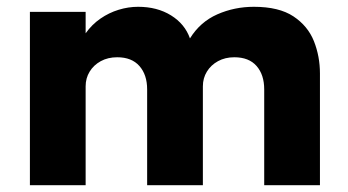

<svg xmlns="http://www.w3.org/2000/svg" viewBox="-20 -545 1025 565"><path d="M68 0V-510H232V-447Q250.5 -473 275.5 -490.2Q300.5 -507.5 329 -516.2Q357.5 -525 386.5 -525Q442.5 -525 483.2 -499.8Q524 -474.5 539 -432Q569 -480.5 619.5 -502.8Q670 -525 727 -525Q801 -525 843.5 -496.8Q886 -468.5 903.8 -423.8Q921.5 -379 921.5 -329V0H757.5V-282Q757.5 -325 735 -350.8Q712.5 -376.5 669.5 -376.5Q642.5 -376.5 621.5 -365Q600.5 -353.5 588.8 -334.2Q577 -315 577 -291V0H413V-282Q413 -325 390.2 -350.8Q367.5 -376.5 325 -376.5Q297.5 -376.5 276.5 -365Q255.5 -353.5 243.8 -334.2Q232 -315 232 -291V0Z"/></svg>

Font: Geologica Cursive
Style: Bold
Weight: 700
Designer: Sindre Bremnes, Frode Helland
Foundry: Monokrom Skriftforlag AS
Version: Version 1.010;gftools[0.9.28]